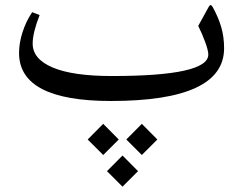

<svg xmlns="http://www.w3.org/2000/svg" viewBox="-20 -363 941 743"><path d="M412.6 -68.8Q786.1 -68.8 786.1 -151.9Q786.1 -167.5 773.9 -200.7Q761.7 -233.9 747.1 -262.7L787.6 -336.4Q794.9 -350.1 802.7 -336.4Q824.7 -296.9 835.9 -258.8Q847.2 -220.7 847.2 -176.3Q847.2 27.8 409.2 27.8Q53.7 27.8 53.7 -158.2Q53.7 -195.8 66.9 -237.5Q80.1 -279.3 104.5 -315.9L133.3 -304.7Q106.4 -235.8 106.4 -194.3Q106.4 -134.3 184.3 -101.6Q262.2 -68.8 412.6 -68.8ZM454.1 359.4 394 299.3 454.1 238.8 514.2 299.3ZM528.8 236.8 468.8 176.8 528.8 116.2 588.9 176.8ZM379.4 236.8 319.3 176.8 379.4 116.2 439.5 176.8Z"/></svg>

Font: Parastoo FD
Style: FD
Weight: 400
Foundry: Saber Rastikerdar (saber.rastikerdar@gmail.com)
Version: Version 2.0.1